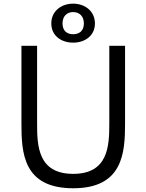

<svg xmlns="http://www.w3.org/2000/svg" viewBox="-20 -1006 790 1036"><path d="M95.7 -339.8C95.7 -182.1 104.5 9.8 375 9.8C643.6 9.8 654.8 -182.1 654.8 -339.8V-758.8H569.8V-339.8C569.8 -220.2 564.9 -67.9 375 -67.9C184.1 -67.9 180.2 -220.2 180.2 -339.8V-758.8H95.7ZM374.5 -775.9C438 -775.9 492.2 -813 492.2 -879.4C492.2 -946.3 438 -986.3 374.5 -986.3C311 -986.3 256.8 -946.3 256.8 -879.4C256.8 -813 311 -775.9 374.5 -775.9ZM374.5 -821.3C341.8 -821.3 317.4 -839.4 317.4 -879.4C317.4 -919.4 341.8 -940.9 374.5 -940.9C407.7 -940.9 432.6 -919.4 432.6 -879.4C432.6 -839.4 407.7 -821.3 374.5 -821.3Z"/></svg>

Font: Duru Sans
Style: Regular
Weight: 400
Designer: Onur Yazıcıgil
Foundry: Onur Yazıcıgil
Version: Version 1.002